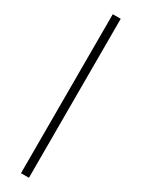

<svg xmlns="http://www.w3.org/2000/svg" viewBox="-261 -773 771 1046"><g transform="rotate(30 125.0 -250.0)"><path d="M100 250V-750H150V250Z"/></g></svg>

Font: Spectral SC ExtraBold
Style: Regular
Weight: 800
Designer: Jean-Baptiste Levee
Foundry: Production Type
Version: Version 2.001